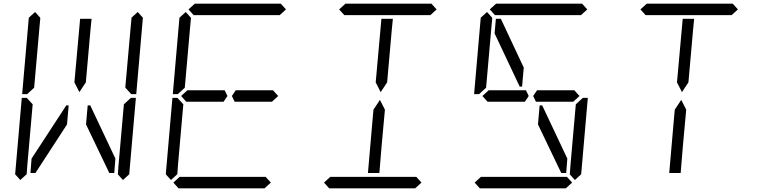

<svg xmlns="http://www.w3.org/2000/svg" viewBox="-20 -1020 4120 1040"><path d="M343 -346 172 -83H145L151 -161L339 -449H352ZM136 -924 170 -955 198 -924V-918L194 -875L165 -545L127 -510H100ZM124 -76 90 -45 62 -76 98 -490H125L157 -455L128 -125L125 -83ZM414 -918H476L470 -857L445 -574L410 -521L383 -574L387 -618ZM605 -161 599 -83H572L446 -346L455 -449H469ZM692 -924 726 -955 754 -924 718 -510H691L659 -545V-550L688 -875L692 -918ZM680 -76 646 -45 618 -76 619 -83 622 -125 651 -455 689 -490H716Z M1197 -531 1212 -500 1191 -469H1190H1169H1168H1058H994H989L961 -500L995 -531H1000H1047H1174H1175H1196ZM952 -924 986 -955 1014 -924V-918L1010 -875L981 -545L943 -510H916ZM940 -76 906 -45 878 -76 914 -490H941L973 -455L944 -125L941 -83ZM1001 -969 1035 -1000H1501L1529 -969L1495 -938H1474H1293H1231H1050H1029ZM1487 -500 1453 -469H1451H1448H1274H1272H1252H1251L1236 -500L1257 -531H1280H1403H1459L1475 -513ZM1447 -31 1413 0H947L919 -31L953 -62H974H1155H1217H1398H1419Z M2035 -83H1973L1999 -382L2003 -426L2038 -479L2065 -426L2047 -229ZM1817 -969 1851 -1000H2317L2345 -969L2311 -938H2290H2109H2047H1866H1845ZM2046 -918H2108L2102 -857L2077 -574L2042 -521L2015 -574L2019 -618ZM2263 -31 2229 0H1763L1735 -31L1769 -62H1790H1971H2033H2214H2235Z M2829 -531 2844 -500 2823 -469H2822H2801H2800H2690H2626H2621L2593 -500L2627 -531H2632H2679H2806H2807H2828ZM2659 -839 2666 -918H2693L2817 -654L2808 -551H2795ZM2584 -924 2618 -955 2646 -924V-918L2642 -875L2613 -545L2575 -510H2548ZM2633 -969 2667 -1000H3133L3161 -969L3127 -938H3106H2925H2863H2682H2661ZM3119 -500 3085 -469H3083H3080H2906H2904H2884H2883L2868 -500L2889 -531H2912H3035H3091L3107 -513ZM3079 -31 3045 0H2579L2551 -31L2585 -62H2606H2787H2849H3030H3051ZM3053 -161 3047 -83H3020L2894 -346L2903 -449H2917ZM3128 -76 3094 -45 3066 -76 3067 -83 3070 -125 3099 -455 3137 -490H3164Z M3667 -83H3605L3631 -382L3635 -426L3670 -479L3697 -426L3679 -229ZM3449 -969 3483 -1000H3949L3977 -969L3943 -938H3922H3741H3679H3498H3477ZM3678 -918H3740L3734 -857L3709 -574L3674 -521L3647 -574L3651 -618Z"/></svg>

Font: DSEG14 Classic
Style: Light Italic
Weight: 300
Designer: Keshikan(Twitter:@keshinomi_88pro)
Version: Version 0.46